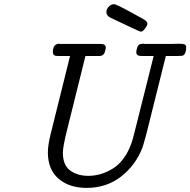

<svg xmlns="http://www.w3.org/2000/svg" viewBox="-20 -895 918 926"><path d="M210.9 -160.2Q210.9 -196.3 226.1 -255.9L317.9 -625H265.1Q253.9 -625 249 -625.5Q244.1 -626 239.5 -630.4Q234.9 -634.8 234.9 -644Q234.9 -670.9 250 -680.2Q256.8 -684.1 266.1 -684.1Q267.1 -684.1 269 -683.6Q271 -683.1 272 -683.1H465.8Q489.7 -683.1 490.2 -666Q490.2 -658.2 486.8 -648.9Q481.9 -625 459 -625H392.1L303.2 -267.1Q283.2 -187 283.2 -159.2Q283.2 -98.1 318.6 -72.5Q354 -46.9 405.8 -46.9Q467.8 -46.9 524.9 -82.5Q582 -118.2 612.8 -201.2Q619.6 -219.2 627 -250L721.2 -625H662.1Q637.2 -625 637.2 -643.1Q637.2 -650.9 641.6 -665Q646 -679.2 655.8 -682.1Q663.6 -684.1 668.9 -684.1Q669.9 -684.1 674.1 -683.6Q678.2 -683.1 679.2 -683.1H810.1Q814.9 -683.1 824.5 -683.6Q834 -684.1 838.9 -684.1H842.8Q860.8 -684.1 869.4 -681.2Q877.9 -678.2 877.9 -666Q877.9 -637.2 863.8 -627.9Q859.9 -625 836.9 -625H779.8L686 -249Q670.9 -193.8 667 -183.1Q634.8 -99.1 564.5 -43.9Q494.1 11.2 397.9 11.2Q314 11.2 262.5 -33Q210.9 -77.1 210.9 -160.2ZM493.2 -836.9Q493.2 -851.1 504.6 -863Q516.1 -875 530.8 -875Q540.5 -875 622.1 -830.1Q651.9 -814 670.9 -803.2Q690.9 -792 690.9 -780.8Q690.9 -772.9 679.9 -757.6Q668.9 -742.2 659.2 -742.2Q653.3 -742.2 520 -806.2Q493.2 -816.9 493.2 -836.9Z"/></svg>

Font: CMU Concrete
Style: Italic
Weight: 500
Italic angle: -14.04°
Version: Version 0.7.0